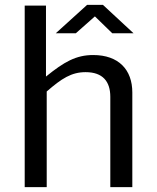

<svg xmlns="http://www.w3.org/2000/svg" viewBox="-20 -765 642 785"><path d="M439 -629H526L401 -745H336L208 -629H290L368 -698ZM81 0H171V-391C232 -444 272 -470 330 -470C400 -470 431 -432 431 -369V0H521V-387C521 -480 465 -540 361 -540C291 -540 242 -512 168 -452V-742H81Z"/></svg>

Font: 18Franklin
Style: Regular
Weight: 400
Designer: Pablo Impallari, Rodrigo Fuenzalida (Modified by Dan O. Williams)
Version: Version 0.025;PS 000.025;hotconv 1.0.88;makeotf.lib2.5.64775